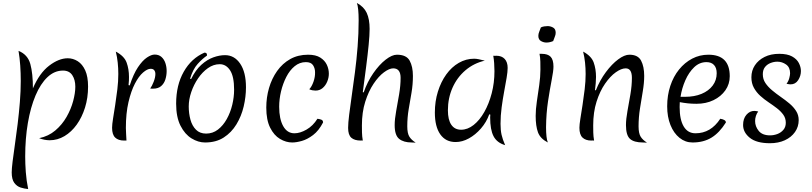

<svg xmlns="http://www.w3.org/2000/svg" viewBox="-20 -946 5478 1295"><path d="M202 -350Q246 -453 311.5 -503Q377 -553 437 -553Q473 -553 504.5 -533Q536 -513 555 -471Q574 -429 574 -362Q574 -286 553.5 -220.5Q533 -155 497.5 -105.5Q462 -56 415 -28Q368 0 315 0Q280 0 244 -14Q307 -27 353 -66Q399 -105 429 -157.5Q459 -210 473.5 -264.5Q488 -319 488 -361Q488 -408 467.5 -439Q447 -470 405 -470Q347 -470 300 -425.5Q253 -381 219.5 -301.5Q186 -222 168 -117Q150 -12 150 110Q150 159 154 214.5Q158 270 170 329Q145 327 119.5 319Q94 311 76.5 287.5Q59 264 59 217Q59 192 65 143Q71 94 80.5 29Q90 -36 99 -109.5Q108 -183 114 -257.5Q120 -332 120 -400Q120 -453 116.5 -504Q113 -555 105 -603Q167 -578 184.5 -514.5Q202 -451 202 -350Z M855 -370Q880 -447 910.5 -492.5Q941 -538 971 -558Q1001 -578 1023 -578Q1051 -578 1069 -562Q1087 -546 1095.5 -520.5Q1104 -495 1104 -467Q1104 -438 1095.5 -410.5Q1087 -383 1067 -365.5Q1047 -348 1013 -348Q1009 -348 1004 -348Q999 -348 993 -349Q1005 -365 1016.5 -394.5Q1028 -424 1028 -447Q1028 -462 1020.5 -472Q1013 -482 996 -482Q974 -482 945 -457Q916 -432 890 -382Q864 -332 846.5 -257Q829 -182 829 -83Q829 -65 830.5 -44Q832 -23 833 2H817Q778 2 757 -18Q736 -38 736 -84Q736 -106 742.5 -146.5Q749 -187 757 -238Q765 -289 771.5 -343.5Q778 -398 778 -447Q778 -486 774 -524Q770 -562 761 -598Q818 -568 834 -524Q850 -480 850 -427Q850 -417 849.5 -402.5Q849 -388 847 -372Z M1363 15Q1317 15 1272 -12.5Q1227 -40 1197.5 -98Q1168 -156 1168 -247Q1168 -372 1219.5 -462.5Q1271 -553 1359 -591Q1370 -591 1373.5 -585Q1377 -579 1376 -571Q1345 -550 1313 -514.5Q1281 -479 1262 -415L1269 -413Q1299 -474 1338 -509Q1377 -544 1418.5 -559Q1460 -574 1498 -574Q1561 -574 1600 -516.5Q1639 -459 1639 -357Q1639 -293 1623.5 -227.5Q1608 -162 1574.5 -107Q1541 -52 1489 -18.5Q1437 15 1363 15ZM1370 -45Q1415 -45 1450 -72Q1485 -99 1509.5 -143Q1534 -187 1546.5 -239Q1559 -291 1559 -341Q1559 -430 1532 -471.5Q1505 -513 1462 -513Q1420 -513 1382.5 -486.5Q1345 -460 1316 -417.5Q1287 -375 1270 -325Q1253 -275 1253 -228Q1253 -181 1264.5 -139Q1276 -97 1302 -71Q1328 -45 1370 -45Z M1863 -226Q1863 -144 1890 -95.5Q1917 -47 1966 -47Q2004 -47 2047.5 -72Q2091 -97 2121 -145Q2137 -143 2148 -138.5Q2159 -134 2159 -120Q2130 -64 2091.5 -35Q2053 -6 2016 4.5Q1979 15 1951 15Q1909 15 1868.5 -9Q1828 -33 1802 -85Q1776 -137 1776 -220Q1776 -289 1794.5 -352.5Q1813 -416 1849 -467Q1885 -518 1937.5 -547.5Q1990 -577 2058 -577Q2110 -577 2140.5 -557.5Q2171 -538 2184.5 -509Q2198 -480 2198 -449Q2198 -422 2187 -395.5Q2176 -369 2156 -352Q2136 -335 2108 -335Q2099 -335 2087.5 -337Q2076 -339 2066 -344Q2083 -362 2094.5 -395Q2106 -428 2105 -459Q2105 -485 2091.5 -506Q2078 -527 2043 -527Q2001 -527 1967.5 -499.5Q1934 -472 1911 -427Q1888 -382 1875.5 -329.5Q1863 -277 1863 -226Z M2757 15Q2702 15 2672 -9.5Q2642 -34 2642 -102Q2642 -142 2652 -196.5Q2662 -251 2672 -310Q2682 -369 2682 -421Q2682 -485 2632 -485Q2606 -485 2570 -458.5Q2534 -432 2500 -381.5Q2466 -331 2443.5 -260Q2421 -189 2421 -100Q2421 -78 2421.5 -52.5Q2422 -27 2427 2Q2422 1 2418.5 1.5Q2415 2 2413 2Q2371 2 2349.5 -17Q2328 -36 2328 -83Q2328 -116 2335 -172Q2342 -228 2352.5 -301Q2363 -374 2374 -458Q2385 -542 2392 -631.5Q2399 -721 2399 -809Q2399 -850 2396 -880.5Q2393 -911 2387 -926Q2434 -901 2453.5 -859Q2473 -817 2473 -751Q2473 -709 2466.5 -643Q2460 -577 2449.5 -495.5Q2439 -414 2427 -324L2433 -323Q2458 -395 2498 -452.5Q2538 -510 2581 -543.5Q2624 -577 2657 -577Q2721 -577 2743 -537Q2765 -497 2765 -434Q2765 -376 2755.5 -320.5Q2746 -265 2736.5 -209.5Q2727 -154 2727 -94Q2727 -46 2741.5 -23.5Q2756 -1 2784 16Q2775 16 2767.5 15.5Q2760 15 2757 15Z M3280 -175Q3261 -122 3224 -79.5Q3187 -37 3142.5 -12.5Q3098 12 3053 12Q2986 12 2949.5 -40Q2913 -92 2913 -187Q2913 -262 2933.5 -328Q2954 -394 2990 -444Q3026 -494 3074.5 -522Q3123 -550 3178 -550Q3192 -550 3208.5 -546.5Q3225 -543 3250 -537Q3176 -520 3119.5 -472Q3063 -424 3032 -354Q3001 -284 3001 -202Q3001 -138 3024 -104.5Q3047 -71 3090 -71Q3134 -71 3174.5 -103Q3215 -135 3246.5 -190.5Q3278 -246 3296.5 -317Q3315 -388 3315 -466Q3315 -492 3313 -520Q3311 -548 3307 -570Q3314 -569 3319 -569.5Q3324 -570 3328 -570Q3364 -570 3384 -548.5Q3404 -527 3404 -488Q3404 -462 3397 -421Q3390 -380 3380.5 -329Q3371 -278 3363.5 -222Q3356 -166 3356 -111Q3356 -68 3363 -37Q3370 -6 3387 33Q3332 17 3309 -27Q3286 -71 3286 -154Q3286 -166 3287 -173Z M3663 -88Q3663 -52 3666 -25.5Q3669 1 3675 15Q3624 -11 3608.5 -53.5Q3593 -96 3593 -164Q3593 -208 3601 -262Q3609 -316 3617 -372Q3625 -428 3625 -476Q3625 -503 3624.5 -530Q3624 -557 3619 -583H3634Q3675 -583 3694 -563Q3713 -543 3713 -497Q3713 -468 3701 -407Q3689 -346 3676.5 -264Q3664 -182 3663 -88ZM3711 -669Q3688 -659 3665 -659Q3647 -659 3629 -669Q3611 -679 3611 -704Q3611 -718 3617 -732Q3623 -746 3628 -761Q3638 -766 3650.5 -768Q3663 -770 3674 -770Q3692 -770 3710 -760.5Q3728 -751 3728 -725Q3728 -712 3722 -698Q3716 -684 3711 -669Z M3999 -337Q4026 -405 4066.5 -459.5Q4107 -514 4149.5 -545.5Q4192 -577 4225 -577Q4283 -577 4304 -537Q4325 -497 4325 -434Q4325 -387 4315.5 -330.5Q4306 -274 4296.5 -214Q4287 -154 4287 -94Q4287 -46 4301.5 -23.5Q4316 -1 4344 16Q4335 16 4327.5 15.5Q4320 15 4317 15Q4256 15 4229 -9.5Q4202 -34 4202 -102Q4202 -142 4212 -196.5Q4222 -251 4232 -310Q4242 -369 4242 -421Q4242 -485 4200 -485Q4171 -485 4133.5 -458.5Q4096 -432 4061 -381.5Q4026 -331 4003.5 -260Q3981 -189 3981 -100Q3981 -78 3981.5 -52.5Q3982 -27 3987 2Q3981 1 3976.5 1.5Q3972 2 3968 2Q3930 2 3909 -18Q3888 -38 3888 -84Q3888 -105 3894.5 -145.5Q3901 -186 3909 -237.5Q3917 -289 3923.5 -343.5Q3930 -398 3930 -447Q3930 -486 3926 -524Q3922 -562 3913 -598Q3969 -568 3984.5 -524Q4000 -480 4000 -427Q4000 -407 3998 -384Q3996 -361 3993 -338Z M4651 15Q4602 15 4563 -16.5Q4524 -48 4502 -103Q4480 -158 4480 -229Q4480 -303 4501 -366.5Q4522 -430 4560 -477Q4598 -524 4648.5 -550.5Q4699 -577 4758 -577Q4902 -577 4902 -432Q4902 -379 4872.5 -337Q4843 -295 4792.5 -270.5Q4742 -246 4678 -246Q4646 -246 4618.5 -249Q4591 -252 4565 -257Q4564 -240 4564 -224Q4564 -139 4591.5 -93Q4619 -47 4671 -47Q4774 -47 4838 -145Q4876 -139 4876 -120Q4832 -50 4778.5 -17.5Q4725 15 4651 15ZM4745 -527Q4698 -527 4662 -492.5Q4626 -458 4602.5 -404.5Q4579 -351 4570 -293H4600Q4664 -293 4712 -313Q4760 -333 4787 -369Q4814 -405 4814 -452Q4814 -488 4796 -507.5Q4778 -527 4745 -527Z M5173 20Q5083 20 5037.5 -16.5Q4992 -53 4992 -103Q4992 -146 5014.5 -172Q5037 -198 5068 -198Q5073 -198 5079.5 -197Q5086 -196 5094 -194Q5084 -181 5078.5 -164Q5073 -147 5073 -130Q5073 -93 5097.5 -63Q5122 -33 5174 -33Q5199 -33 5223 -42Q5247 -51 5263.5 -70Q5280 -89 5280 -118Q5280 -149 5263 -172.5Q5246 -196 5220 -216Q5194 -236 5164 -256Q5134 -276 5108 -299.5Q5082 -323 5065 -353.5Q5048 -384 5048 -425Q5048 -470 5071.5 -505.5Q5095 -541 5137 -562Q5179 -583 5236 -583Q5290 -583 5322 -565.5Q5354 -548 5368 -521Q5382 -494 5382 -467Q5382 -434 5363.5 -405.5Q5345 -377 5312 -377Q5308 -377 5301 -378Q5294 -379 5285 -381Q5298 -398 5303.5 -419Q5309 -440 5309 -452Q5309 -492 5282 -511Q5255 -530 5223 -530Q5200 -530 5177 -521Q5154 -512 5139.5 -493.5Q5125 -475 5125 -445Q5125 -412 5142.5 -386Q5160 -360 5187.5 -337Q5215 -314 5246 -292.5Q5277 -271 5304.5 -248Q5332 -225 5349.5 -197.5Q5367 -170 5367 -136Q5367 -91 5342 -55.5Q5317 -20 5273.5 0Q5230 20 5173 20Z"/></svg>

Font: Merienda Light
Style: Regular
Weight: 300
Designer: Eduardo Rodriguez Tunni
Foundry: Eduardo Rodriguez Tunni
Version: Version 2.001; ttfautohint (v1.8.4.7-5d5b)